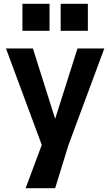

<svg xmlns="http://www.w3.org/2000/svg" viewBox="-20 -783 570 1003"><path d="M268.1 -162.1 384.8 -529.8H524.9L337.9 -25.9L268.1 200.2H113.8L198.2 -25.9L11.2 -529.8H151.9ZM439 -763.2V-622.1H296.9V-763.2ZM238.8 -763.2V-622.1H97.2V-763.2Z"/></svg>

Font: Cooper Hewitt
Style: Semibold
Weight: 709
Designer: Village Type and Design LLC
Foundry: Cooper Hewitt Smithsonian Design Museum
Version: 1.000